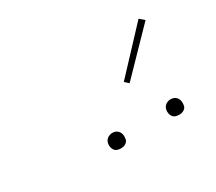

<svg xmlns="http://www.w3.org/2000/svg" viewBox="-71 -1094 642 571"><g transform="rotate(-30 250.0 -808.0)"><path d="M406 -654Q400 -654 394 -656Q388 -658 384.5 -663Q381 -668 380 -674Q379 -680 380 -686Q381 -691 383.5 -695Q386 -699 389.5 -701.5Q393 -704 397.5 -705.5Q402 -707 406 -707Q413 -707 418.5 -704.5Q424 -702 427.5 -697Q431 -692 432 -686Q433 -680 432 -674Q432 -669 429.5 -665Q427 -661 423 -658.5Q419 -656 415 -655Q411 -654 406 -654ZM206 -654Q200 -654 194 -656Q188 -658 184.5 -663Q181 -668 180 -674Q179 -680 180 -686Q181 -691 183.5 -695Q186 -699 189.5 -701.5Q193 -704 197.5 -705.5Q202 -707 206 -707Q213 -707 218.5 -704.5Q224 -702 227.5 -697Q231 -692 232 -686Q233 -680 232 -674Q232 -669 229.5 -665Q227 -661 223 -658.5Q219 -656 215 -655Q211 -654 206 -654ZM325 -809 312 -821 444 -962 460 -948Z"/></g></svg>

Font: Iosevka Slab Thin
Style: Italic
Weight: 100
Italic angle: -9°
Monospace: yes
Designer: Belleve Invis
Foundry: Belleve Invis
Version: Version 11.1.1; ttfautohint (v1.8.3)